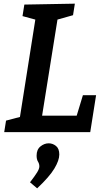

<svg xmlns="http://www.w3.org/2000/svg" viewBox="-20 -722 581 1049"><path d="M433 -202H505L473 0H3L13 -63L89 -83L173 -615L103 -634L113 -697L389 -702L379 -639L294 -615L210 -90H399ZM183 307 144 274Q171 239 183 219.5Q195 200 195 187Q195 173 187.5 161Q180 149 180 128Q180 95 201 78Q222 61 246 61Q268 61 286 75.5Q304 90 304 122Q304 154 277 199Q250 244 183 307Z"/></svg>

Font: Bitter SemiBold
Style: Italic
Weight: 600
Italic angle: -9°
Designer: Sol Matas, and Bitter project Authors
Foundry: Sol Matas
Version: Version 2.001